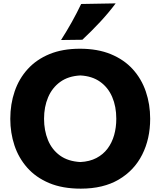

<svg xmlns="http://www.w3.org/2000/svg" viewBox="-20 -1107 953 1142"><path d="M458 -143.2Q384.4 -147.3 336.5 -182.1Q288.6 -217 265.3 -274Q242 -331.1 242 -400.6Q242 -471.4 266.1 -528.2Q290.2 -585.1 338.3 -619.9Q386.4 -654.6 458 -658.2Q527.5 -654.6 575.1 -620.9Q622.7 -587.2 647.2 -530.5Q671.7 -473.8 671.7 -400.6Q671.7 -349 658.9 -303.5Q646 -258.1 619.8 -223.1Q593.6 -188.2 553.3 -167.1Q513 -146 458 -143.2ZM460.6 15.1Q594.6 15.1 686.5 -39.1Q778.5 -93.3 825.8 -187.3Q873.2 -281.2 873.2 -400.6Q873.2 -487 847.3 -562.6Q821.5 -638.2 769.6 -695.3Q717.8 -752.4 639.2 -784.8Q560.5 -817.2 455.6 -817.2Q352.1 -817.2 274.3 -785.2Q196.6 -753.1 144.8 -696Q92.9 -639 67.1 -563.2Q41.2 -487.5 41.2 -399.9Q41.2 -317.4 65.8 -242.7Q90.5 -168 141.7 -109.9Q192.9 -51.8 272.1 -18.3Q351.4 15.1 460.6 15.1ZM343.1 -869 469.9 -870.6Q525.2 -922.4 575.8 -976.7Q626.3 -1031.1 668.1 -1086.9L462.7 -1083.3Q437.2 -1029.8 407.3 -976.2Q377.4 -922.7 343.1 -869Z"/></svg>

Font: Pinar FD VF
Style: Regular
Weight: 300
Designer: Amin Abedi
Version: Version 2.000